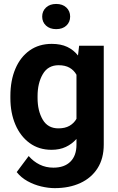

<svg xmlns="http://www.w3.org/2000/svg" viewBox="-20 -765 611 993"><path d="M33.7 -257.8V-268.1Q33.7 -348.6 59.6 -409.4Q85.4 -470.2 133.5 -504.2Q181.6 -538.1 247.6 -538.1Q294.4 -538.1 327.6 -522.5Q360.8 -506.8 383.3 -478L389.2 -528.3H516.6V-17.6Q516.6 54.7 484.6 105Q452.6 155.3 395.5 181.6Q338.4 208 262.7 208Q230 208 192.9 199.2Q155.8 190.4 122.3 171.9Q88.9 153.3 66.4 125L128.4 42Q152.8 70.3 185.1 86.2Q217.3 102.1 256.3 102.1Q313 102.1 344.2 71Q375.5 40 375.5 -16.6V-46.4Q352.1 -20 320.3 -5.1Q288.6 9.8 246.6 9.8Q181.2 9.8 133.3 -25.1Q85.4 -60.1 59.6 -120.6Q33.7 -181.2 33.7 -257.8ZM174.3 -268.1V-257.8Q174.3 -192.4 200.7 -146.7Q227.1 -101.1 282.2 -101.1Q316.4 -101.1 339.4 -114.3Q362.3 -127.4 375.5 -150.4V-378.4Q362.3 -401.9 339.6 -414.8Q316.9 -427.7 283.2 -427.7Q228 -427.7 201.2 -381.3Q174.3 -335 174.3 -268.1ZM198.2 -679.2Q198.2 -707.5 218 -726.1Q237.8 -744.6 270.5 -744.6Q303.7 -744.6 323.2 -726.1Q342.8 -707.5 342.8 -679.2Q342.8 -650.9 323.2 -632.6Q303.7 -614.3 270.5 -614.3Q237.8 -614.3 218 -632.6Q198.2 -650.9 198.2 -679.2Z"/></svg>

Font: Vazirmatn RD UI FD
Style: Bold
Weight: 700
Designer: Saber Rastikerdar
Foundry: Saber Rastikerdar
Version: Version 33.003